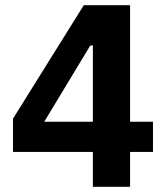

<svg xmlns="http://www.w3.org/2000/svg" viewBox="-20 -718 640 738"><path d="M337 0V-134H30V-262L302 -698H480V-250H568V-134H480V0ZM150 -250H337V-543H327Z"/></svg>

Font: Plexus Sans Bold
Style: Regular
Weight: 700
Version: Version 2.001;PS 002.001;hotconv 1.0.70;makeotf.lib2.5.58329